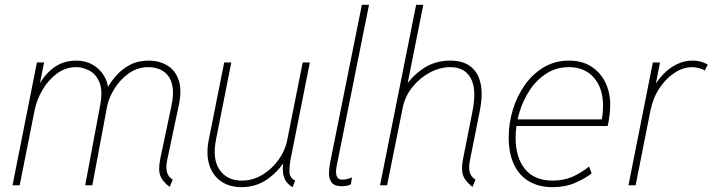

<svg xmlns="http://www.w3.org/2000/svg" viewBox="-20 -772 2969 800"><path d="M687 6.8Q663.1 -11.2 653.1 -29.1Q643.1 -46.9 643.1 -66.9Q643.1 -86.9 647.9 -111.3L693.8 -328.1Q704.6 -377.9 699 -409.9Q693.4 -441.9 677.5 -460Q661.6 -478 640.4 -485.1Q619.1 -492.2 598.6 -492.2Q552.2 -492.2 515.9 -465.8Q479.5 -439.5 456.3 -401.6Q433.1 -363.8 426.3 -329.1L364.7 0H335L397.5 -334Q408.7 -393.6 394.5 -428.2Q380.4 -462.9 353 -477.5Q325.7 -492.2 297.9 -492.2Q252.4 -492.2 216.3 -464.8Q180.2 -437.5 156.7 -397Q133.3 -356.4 125 -316.4L62 0H32.2L133.8 -511.7H163.6L147 -427.7H154.8L136.7 -404.3Q156.7 -452.1 198.5 -485.8Q240.2 -519.5 297.9 -519.5Q336.9 -519.5 366.7 -502Q396.5 -484.4 413.3 -456.5Q430.2 -428.7 430.7 -397.5L420.9 -410.2H442.4L427.7 -406.2Q442.4 -432.1 465.6 -458.3Q488.8 -484.4 522 -502Q555.2 -519.5 600.6 -519.5Q642.1 -519.5 675.5 -500.2Q709 -481 723.9 -439.9Q738.8 -398.9 725.1 -334L676.3 -103.5Q670.4 -75.7 675.5 -55.4Q680.7 -35.2 699.7 -23.4Z M986.3 7.8Q936 7.8 901.1 -16.4Q866.2 -40.5 852.1 -85Q837.9 -129.4 850.1 -190.4L914.1 -511.7H943.8L880.4 -192.4Q863.8 -109.9 894.8 -64.7Q925.8 -19.5 987.3 -19.5Q1033.2 -19.5 1073 -43.5Q1112.8 -67.4 1140.6 -106.2Q1168.5 -145 1177.2 -190.4L1241.2 -511.7H1271L1191.4 -111.3Q1186 -83.5 1186 -57.4Q1186 -31.2 1210 -19.5L1199.2 7.8Q1171.4 -8.3 1162.6 -35.9Q1153.8 -63.5 1163.1 -109.4L1170.9 -89.8H1148.4L1173.8 -114.3Q1147 -64 1098.1 -28.1Q1049.3 7.8 986.3 7.8Z M1404.3 3.9Q1372.6 3.9 1361.3 -12.2Q1350.1 -28.3 1350.8 -50.8Q1351.6 -73.2 1355 -91.8L1487.8 -752H1517.6L1383.3 -83Q1371.1 -23.4 1405.8 -23.4Q1415.5 -23.4 1427.5 -26.1Q1439.5 -28.8 1446.8 -33.2L1441.9 -3.9Q1434.6 0.5 1423.8 2.2Q1413.1 3.9 1404.3 3.9Z M1948.7 6.8Q1926.8 -10.3 1916.5 -27.1Q1906.2 -43.9 1905.3 -64Q1904.3 -84 1909.7 -111.3L1948.7 -308.6Q1966.8 -399.4 1941.7 -445.8Q1916.5 -492.2 1856.4 -492.2Q1813.5 -492.2 1771.5 -470Q1729.5 -447.8 1698.7 -409.7Q1668 -371.6 1658.2 -324.2L1592.8 0H1563.5L1713.9 -752H1743.7L1679.2 -428.7H1691.9L1664.1 -404.3Q1693.4 -452.6 1742.7 -486.1Q1792 -519.5 1856.4 -519.5Q1908.2 -519.5 1940.2 -495.4Q1972.2 -471.2 1982.4 -424.3Q1992.7 -377.4 1979 -309.6L1938 -103.5Q1932.1 -75.2 1937 -55.2Q1941.9 -35.2 1961.4 -23.4Z M2282.2 7.8Q2225.6 7.8 2184.6 -16.1Q2143.6 -40 2121.6 -86.4Q2099.6 -132.8 2099.6 -199.2Q2099.6 -258.3 2116.9 -315.2Q2134.3 -372.1 2167 -418.2Q2199.7 -464.4 2246.1 -491.9Q2292.5 -519.5 2350.6 -519.5Q2405.3 -519.5 2443.6 -494.9Q2481.9 -470.2 2502.2 -428.7Q2522.5 -387.2 2522.5 -335.4Q2522.5 -319.3 2520.8 -301.8Q2519 -284.2 2516.6 -269.8Q2514.2 -255.4 2511.7 -247.1H2125L2130.9 -274.4H2487.3Q2490.2 -289.6 2491.5 -303.7Q2492.7 -317.9 2492.7 -330.1Q2492.7 -405.3 2454.3 -448.7Q2416 -492.2 2350.6 -492.2Q2298.8 -492.2 2257.8 -466.3Q2216.8 -440.4 2188 -397.5Q2159.2 -354.5 2143.8 -302.5Q2128.4 -250.5 2128.4 -198.2Q2128.4 -115.7 2167.5 -67.6Q2206.5 -19.5 2283.2 -19.5Q2328.6 -19.5 2365.2 -35.6Q2401.9 -51.8 2434.1 -78.1L2445.3 -49.8Q2417.5 -27.8 2376.2 -10Q2335 7.8 2282.2 7.8Z M2598.6 0 2700.2 -511.7H2730L2713.4 -426.8H2720.7L2698.2 -397.5Q2716.3 -434.1 2742.7 -461.7Q2769 -489.3 2800.3 -504.4Q2831.5 -519.5 2864.3 -519.5Q2886.2 -519.5 2904.5 -513.7Q2922.9 -507.8 2928.7 -502L2916 -477.5Q2910.2 -483.4 2894 -487.8Q2877.9 -492.2 2863.3 -492.2Q2827.6 -492.2 2791.7 -469.2Q2755.9 -446.3 2728.5 -405.8Q2701.2 -365.2 2690.4 -312.5L2628.4 0Z"/></svg>

Font: Reddit Sans ExtraLight
Style: Italic
Weight: 250
Italic angle: -11.25°
Designer: Stephen Hutchings
Version: Version 1.013